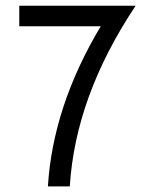

<svg xmlns="http://www.w3.org/2000/svg" viewBox="-20 -665 553 685"><path d="M229 0H150.9Q168.5 -285.6 339.4 -571.3H48.8V-644.5H463.9Q249 -322.3 229 0Z"/></svg>

Font: Catrinity
Style: Regular
Weight: 400
Designer: Alexander Lange
Foundry: High-Logic / Made with FontCreator
Version: Version 2.090;May 20, 2024;FontCreator 15.0.0.2974 64-bit